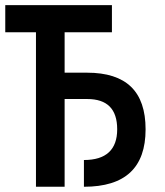

<svg xmlns="http://www.w3.org/2000/svg" viewBox="-25 -713 631 733"><path d="M295.4 0V-102.1Q358.9 -102.1 390.6 -131.6Q422.4 -161.1 422.4 -219.2Q422.4 -277.3 393.8 -306.2Q365.2 -335 307.6 -335H174.8V-435.5H307.6Q419.4 -435.5 475.1 -381.8Q530.8 -328.1 530.8 -219.2Q530.8 -109.4 472.2 -54.7Q413.6 0 295.4 0ZM112.3 0V-688.5H221.7V0ZM-4.9 -589.8V-693.4H402.3V-589.8Z"/></svg>

Font: Cascadia Mono Medium
Style: Regular
Weight: 500
Monospace: yes
Designer: Aaron Bell
Foundry: Saja Typeworks
Version: Version 2407.024